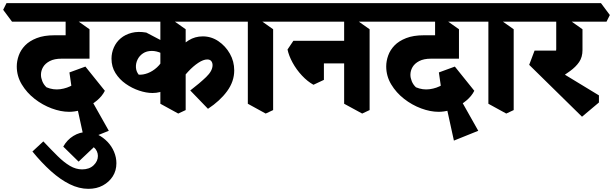

<svg xmlns="http://www.w3.org/2000/svg" viewBox="-76 -675 3876 1214"><path d="M361 32Q309 32 251 10.5Q193 -11 143 -50Q93 -89 61.5 -141.5Q30 -194 30 -255Q30 -289 42.5 -324Q55 -359 82.5 -387.5Q110 -416 156 -434Q202 -452 268 -452H406L490 -304H313Q268 -304 239 -289Q210 -274 196.5 -251Q183 -228 183 -202Q183 -183 191.5 -161.5Q200 -140 218 -123Q261 -105 305 -111Q349 -117 386 -139Q423 -161 445 -189L497 -4Q464 13 429 22.5Q394 32 361 32ZM458 214 394 -78 456 -125 612 152ZM396 12 363 -217 464 -254 587 -101Q570 -67 537 -39.5Q504 -12 472 1ZM490 -304 339 -346V-590L385 -564L490 -490ZM0 -538 -56 -613 -35 -655H608L665 -580L644 -538Z M483 519Q424 519 364.5 489.5Q305 460 246 407Q187 354 129 283L198 219Q248 272 288.5 312Q329 352 366.5 374Q404 396 443 396Q489 396 516 370Q543 344 543 311Q543 296 536.5 281.5Q530 267 517 256L421 347L324 252Q348 209 388 184.5Q428 160 472 160Q510 160 543.5 177Q577 194 603.5 221.5Q630 249 645 284.5Q660 320 660 357Q660 404 637 440Q614 476 574.5 497.5Q535 519 483 519Z M1239 13 1127 -103Q1187 -149 1227.5 -188Q1268 -227 1268 -263Q1268 -278 1260 -288.5Q1252 -299 1234 -299Q1210 -299 1178 -278Q1146 -257 1113.5 -222Q1081 -187 1054 -146L990 -272Q1014 -317 1045.5 -356Q1077 -395 1117 -420Q1157 -445 1206 -445Q1260 -445 1305 -414.5Q1350 -384 1377.5 -335.5Q1405 -287 1405 -230Q1405 -160 1360 -98.5Q1315 -37 1239 13ZM888 -87Q849 -87 804 -102Q759 -117 719 -145Q679 -173 654 -213Q629 -253 629 -304Q629 -341 644 -375Q659 -409 687.5 -433Q716 -457 757 -467.5Q798 -478 849 -469L1030 -374L1011 -300Q975 -325 944 -339Q913 -353 884 -353Q851 -353 828 -337.5Q805 -322 793.5 -298Q782 -274 783.5 -248.5Q785 -223 801 -203Q828 -201 858.5 -212.5Q889 -224 916.5 -249Q944 -274 961 -311L1034 -163Q1004 -130 970.5 -108.5Q937 -87 888 -87ZM1051 43 938 -19V-590L993 -564L1098 -490V21ZM608 -538 552 -613 573 -655H1423L1479 -580L1458 -538Z M1604 43 1491 -19V-590L1546 -564L1651 -490V21ZM1423 -538 1367 -613 1388 -655H1726L1782 -580L1761 -538Z M2214 43 2100 -19V-590L2156 -564L2261 -490V21ZM1906 -139Q1868 -160 1833 -197.5Q1798 -235 1774 -279Q1750 -323 1742 -362L1779 -417H1905L1972 -375V-170ZM1885 -274 1854 -417H2175L2197 -274ZM1726 -538 1670 -613 1691 -655H2336L2392 -580L2371 -538Z M2697 32Q2645 32 2587 10.5Q2529 -11 2479 -50Q2429 -89 2397.5 -141.5Q2366 -194 2366 -255Q2366 -289 2378.5 -324Q2391 -359 2418.5 -387.5Q2446 -416 2492 -434Q2538 -452 2604 -452H2742L2826 -304H2649Q2604 -304 2575 -289Q2546 -274 2532.5 -251Q2519 -228 2519 -202Q2519 -183 2527.5 -161.5Q2536 -140 2554 -123Q2597 -105 2641 -111Q2685 -117 2722 -139Q2759 -161 2781 -189L2833 -4Q2800 13 2765 22.5Q2730 32 2697 32ZM2794 214 2730 -78 2792 -125 2948 152ZM2732 12 2699 -217 2800 -254 2923 -101Q2906 -67 2873 -39.5Q2840 -12 2808 1ZM2826 -304 2675 -346V-590L2721 -564L2826 -490ZM2336 -538 2280 -613 2301 -655H2944L3001 -580L2980 -538Z M3125 43 3012 -19V-590L3067 -564L3172 -490V21ZM2944 -538 2888 -613 2909 -655H3247L3303 -580L3282 -538Z M3604 63 3270 -265 3304 -355H3456L3423 -247L3711 -72V-27ZM3440 -165 3336 -271Q3363 -283 3387 -296Q3411 -309 3426 -326Q3441 -343 3441 -365V-588L3505 -562L3607 -490V-358Q3607 -314 3586 -283Q3565 -252 3527.5 -225Q3490 -198 3440 -165ZM3247 -538 3191 -613 3212 -655H3724L3780 -580L3759 -538Z"/></svg>

Font: Eczar
Style: Bold
Weight: 700
Designer: Vaibhav Singh
Foundry: Rosetta Type Foundry
Version: Version 2.000